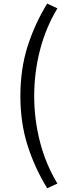

<svg xmlns="http://www.w3.org/2000/svg" viewBox="-20 -838 378 1055"><path d="M239.3 196.5Q170.4 84 131.2 -39.7Q92 -163.3 92 -310.7Q92 -458 131.2 -582Q170.4 -705.9 239.3 -818.4L295.4 -792Q231 -685.2 199.4 -561.6Q167.9 -438 167.9 -310.7Q167.9 -183 199.4 -59.6Q231 63.9 295.4 170.6Z"/></svg>

Font: Noto Sans TC Thin
Style: Regular
Weight: 100
Designer: Ryoko NISHIZUKA 西塚涼子 (kana, bopomofo & ideographs); Paul D. Hunt (Latin, Greek & Cyrillic); Sandoll Communications 산돌커뮤니
Foundry: Adobe
Version: Version 2.004-H2;hotconv 1.0.118;makeotfexe 2.5.65603